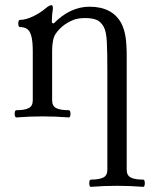

<svg xmlns="http://www.w3.org/2000/svg" viewBox="-20 -451 600 744"><path d="M44 4Q39 4 37.5 -3Q36 -10 37.5 -17Q39 -24 44 -24Q75 -24 91 -32Q107 -40 107 -62V-252Q107 -292 101 -312.5Q95 -333 84 -339.5Q73 -346 58 -346Q53 -346 51.5 -353Q50 -360 51.5 -367Q53 -374 58 -374Q80 -374 108 -387.5Q136 -401 156 -418Q165 -426 171 -428.5Q177 -431 180 -431Q185 -431 185 -417Q183 -405 182 -394Q181 -383 181 -363L188 -360Q252 -425 327 -425Q415 -425 450 -361Q461 -340 466 -311Q471 -282 471 -233V207Q471 229 487 237Q503 245 535 245Q539 245 540.5 252Q542 259 540.5 266Q539 273 535 273Q510 271 484 270Q458 269 434 269Q408 269 382.5 270Q357 271 332 273Q328 273 326.5 266Q325 259 326.5 252Q328 245 332 245Q364 245 380 237Q396 229 396 207V-173Q396 -247 394 -288Q392 -329 382 -347Q370 -368 353 -374.5Q336 -381 310 -381Q282 -381 263.5 -373.5Q245 -366 231 -356Q208 -339 195 -319Q182 -299 182 -253V-62Q182 -40 198 -32Q214 -24 246 -24Q251 -24 252.5 -17Q254 -10 252.5 -3Q251 4 246 4Q221 2 195.5 1Q170 0 145 0Q120 0 94.5 1Q69 2 44 4Z"/></svg>

Font: Junicode SmExp
Style: Regular
Weight: 400
Width: 6
Designer: Peter S. Baker
Version: Version 2.205; ttfautohint (v1.8.4)